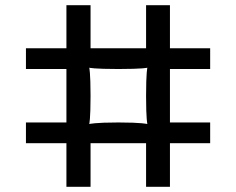

<svg xmlns="http://www.w3.org/2000/svg" viewBox="-20 -720 910 740"><path d="M790 -454V-534H635V-700H543V-534H329V-700H236V-534H80V-454H236V-248H80V-168H236V0H329V-168H543V0H635V-168H790V-248H635V-454ZM548 -242C548 -242 528 -248 436 -248C345 -248 324 -242 324 -242C324 -242 329 -259 329 -350C329 -442 324 -459 324 -459C324 -459 341 -454 436 -454C532 -454 548 -459 548 -459C548 -459 543 -443 543 -350C543 -258 548 -242 548 -242Z"/></svg>

Font: Gully
Style: Regular
Weight: 400
Designer: jaikishan Patel
Foundry: MagicType
Version: Version 1.000;Glyphs 3.2 (3242)